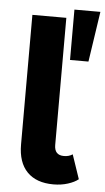

<svg xmlns="http://www.w3.org/2000/svg" viewBox="-55 -816 473 862"><g transform="rotate(5 181.0 -385.0)"><path d="M219 10Q142 10 100.5 -32.5Q59 -75 59 -156V-740H212V-167Q212 -121 255 -121Q278 -121 294 -132L331 -23Q314 -9 284 0.5Q254 10 219 10ZM245 -553V-780H362L328 -553Z"/></g></svg>

Font: Livvic
Style: Bold
Weight: 700
Designer: Jacques Le Bailly, Baron von Fonthausen
Version: Version 1.001; ttfautohint (v1.8.2)